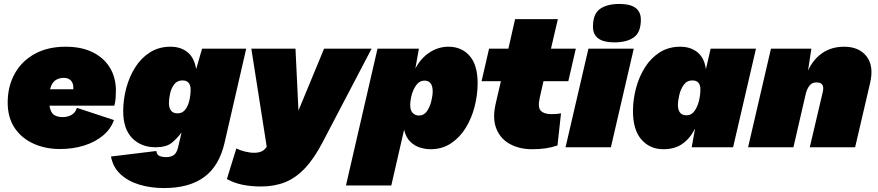

<svg xmlns="http://www.w3.org/2000/svg" viewBox="-20 -747 4453 974"><path d="M284 9Q210 9 149.5 -18.5Q89 -46 54 -98.5Q19 -151 19 -227Q19 -308 54 -372Q89 -436 155 -473Q221 -510 313 -510Q394 -510 451 -481.5Q508 -453 538 -403Q568 -353 568 -287Q568 -270 566.5 -249Q565 -228 560 -211H231Q236 -177 253 -165Q270 -153 297 -153Q324 -153 343.5 -164.5Q363 -176 370 -200L558 -138Q542 -92 502 -59Q462 -26 406 -8.5Q350 9 284 9ZM304 -352Q278 -352 260 -339Q242 -326 234 -294H352Q352 -298 352 -303Q352 -326 339 -339Q326 -352 304 -352Z M812 207Q744 207 686.5 189.5Q629 172 591 136.5Q553 101 543 47L773 19Q775 38 789 44Q803 50 823 50Q846 50 861 40Q876 30 883 2L901 -75Q878 -44 850.5 -22Q823 0 769 0Q696 0 650.5 -46.5Q605 -93 605 -183Q605 -242 620.5 -300Q636 -358 666 -405.5Q696 -453 741 -481.5Q786 -510 845 -510Q897 -510 931.5 -482Q966 -454 975 -396L1005 -500H1229L1119 -22Q1092 95 1016 151Q940 207 812 207ZM881 -172Q905 -172 919.5 -190.5Q934 -209 940.5 -237Q947 -265 947 -293Q947 -293 947 -293.5Q947 -294 947 -297H946L947 -299Q943 -339 906 -339Q879 -339 864 -319.5Q849 -300 843 -273Q837 -246 837 -223Q837 -200 847.5 -186Q858 -172 881 -172Z M1305 199Q1196 199 1131 161L1179 6Q1196 15 1221.5 21.5Q1247 28 1269 28Q1311 28 1328 4L1333 -3L1255 -500H1479L1494 -186L1624 -500H1865L1618 -28Q1574 57 1527 106.5Q1480 156 1426 177.5Q1372 199 1305 199Z M1735 194 1895 -500H2105L2087 -399Q2114 -451 2158.5 -480.5Q2203 -510 2255 -510Q2322 -510 2362.5 -463.5Q2403 -417 2403 -325Q2403 -267 2388 -207.5Q2373 -148 2343 -99Q2313 -50 2268 -20Q2223 10 2164 10Q2138 10 2110.5 1.5Q2083 -7 2061 -28.5Q2039 -50 2030 -89L1965 194ZM2105 -161Q2131 -161 2146 -183Q2161 -205 2168 -234Q2175 -263 2175 -283Q2175 -338 2133 -338Q2109 -338 2093 -317Q2077 -296 2069 -267.5Q2061 -239 2061 -214Q2061 -187 2073.5 -174Q2086 -161 2105 -161Z M2679 10Q2616 10 2567.5 -16Q2519 -42 2498 -94Q2477 -146 2495 -223L2521 -335H2423L2461 -500H2559L2593 -650H2810L2775 -500H2901L2863 -335H2737L2718 -251Q2707 -202 2723.5 -185Q2740 -168 2777 -168Q2791 -168 2803.5 -169Q2816 -170 2826 -172L2808 -9Q2778 1 2747.5 5.5Q2717 10 2679 10Z M3195 -500 3079 0H2849L2965 -500ZM3096 -532Q2988 -532 2988 -612Q2988 -676 3023.5 -701.5Q3059 -727 3123 -727Q3231 -727 3231 -647Q3231 -583 3195.5 -557.5Q3160 -532 3096 -532Z M3345 10Q3277 10 3234 -39Q3191 -88 3191 -183Q3191 -242 3206.5 -300Q3222 -358 3252 -405.5Q3282 -453 3327 -481.5Q3372 -510 3431 -510Q3483 -510 3518 -482Q3553 -454 3561 -396L3585 -500H3815L3699 0H3489L3506 -95Q3481 -45 3442 -17.5Q3403 10 3345 10ZM3463 -162Q3487 -162 3502.5 -183Q3518 -204 3525.5 -234.5Q3533 -265 3533 -293Q3533 -339 3492 -339Q3465 -339 3449 -317Q3433 -295 3426 -265.5Q3419 -236 3419 -213Q3419 -190 3429.5 -176Q3440 -162 3463 -162Z M3775 0 3891 -500H4096L4079 -389Q4106 -447 4152.5 -478.5Q4199 -510 4262 -510Q4338 -510 4376 -461Q4414 -412 4394 -326L4318 0H4088L4154 -281Q4165 -329 4122 -329Q4099 -329 4086 -312Q4073 -295 4067 -269L4005 0Z"/></svg>

Font: Prodigy Sans Black
Style: Italic
Weight: 900
Italic angle: -13°
Designer: Wei Huang
Foundry: Wei Huang
Version: Version 1.003; ttfautohint (v1.8.3)